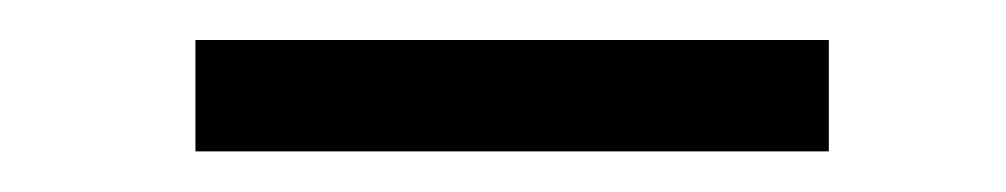

<svg xmlns="http://www.w3.org/2000/svg" viewBox="-20 -718 498 95"><path d="M390.1 -643.1H76.7V-698.2H390.1Z"/></svg>

Font: Vazir Light FD
Style: Light-FD
Weight: 300
Designer: Saber Rastikerdar
Foundry: Saber Rastikerdar
Version: Version 30.1.0